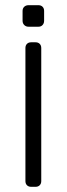

<svg xmlns="http://www.w3.org/2000/svg" viewBox="-20 -539 257 740"><path d="M117 -376Q127 -376 133 -370Q139 -364 139 -354V159Q139 169 133 175Q127 181 117 181H100Q90 181 84 175Q78 169 78 159V-354Q78 -364 84 -370Q90 -376 100 -376ZM128 -519Q138 -519 144 -513Q150 -507 150 -497V-459Q150 -449 144 -442.5Q138 -436 128 -436H90Q80 -436 73.5 -442.5Q67 -449 67 -459V-497Q67 -507 73.5 -513Q80 -519 90 -519Z"/></svg>

Font: Rubik Light Light
Style: Regular
Weight: 300
Version: Version 2.101